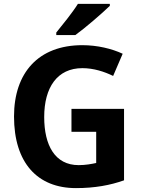

<svg xmlns="http://www.w3.org/2000/svg" viewBox="-20 -956 727 986"><path d="M544 -936H380C352 -891 299 -826 269 -789V-776H367C416 -811 506 -889 544 -926ZM347 -397V-279H474V-119C451 -114 419 -108 384 -108C262 -108 207 -210 207 -355C207 -507 274 -606 403 -606C461 -606 516 -588 561 -566L610 -680C554 -706 480 -724 403 -724C177 -724 52 -582 52 -358C52 -120 172 10 370 10C467 10 547 -5 617 -30V-397Z"/></svg>

Font: Noto Sans Display
Style: Bold
Weight: 700
Designer: Monotype Design Team
Foundry: Monotype Imaging Inc.
Version: Version 1.900